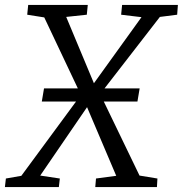

<svg xmlns="http://www.w3.org/2000/svg" viewBox="-51 -763 746 783"><path d="M-31 0 -27 -35 36 -46 279 -376 332 -423.5 526 -693 443 -703 447 -743H674.5L671.5 -703L601 -694L357.5 -379.5L304 -326L113 -47L193 -35L189 0ZM337.5 0 340.5 -35 423 -46 304 -326 279 -376 129.5 -692 60 -703 64 -743H307L303 -703L219 -694L332 -423.5L357.5 -379.5L518 -47L591 -35L589 0ZM119.5 -349 128.5 -402.5H518.5L509.5 -349Z"/></svg>

Font: Merriweather Light
Style: Italic
Weight: 300
Italic angle: -7.8°
Designer: Eben Sorkin
Foundry: Eben Sorkin
Version: Version 2.101